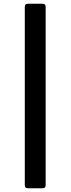

<svg xmlns="http://www.w3.org/2000/svg" viewBox="-20 -892 376 1022"><path d="M128 110Q112 110 112 94V-856Q112 -872 128 -872H207Q223 -872 223 -856V94Q223 110 207 110Z"/></svg>

Font: Open Sauce Two
Style: Bold
Weight: 700
Designer: Alfredo Marco Pradil
Foundry: Creative Sauce Fz LLC
Version: Version 1.477